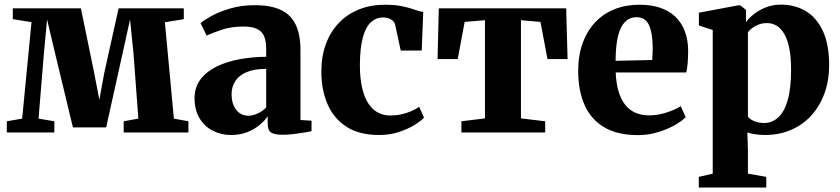

<svg xmlns="http://www.w3.org/2000/svg" viewBox="-20 -574 3642 832"><path d="M9.5 0V-48.5L76 -60L116.5 -478L35.5 -491V-538H330.5L388 -259L410.5 -141.5L432 -259L494 -538H776.5V-491L694.5 -477.5L733.5 -60L796.5 -48.5V0H516V-48.5L579.5 -60L558.5 -343L543.5 -489.5L511.5 -344L440 -22H296L218 -346L184 -489.5L170.5 -345.5L147 -60L215.5 -48.5V0Z M981.5 11Q937.5 11 901.2 -8Q865 -27 844 -62.8Q823 -98.5 823 -148.5Q823 -195.5 848.2 -229.2Q873.5 -263 917 -284.8Q960.5 -306.5 1016.5 -317Q1072.5 -327.5 1133.5 -328V-362.5Q1133.5 -394.5 1125 -415.8Q1116.5 -437 1095 -448Q1073.5 -459 1035.5 -459Q981 -459 939.8 -444.8Q898.5 -430.5 875.5 -420L849 -473.5Q863.5 -486.5 896.5 -504.8Q929.5 -523 977.5 -537.2Q1025.5 -551.5 1084 -551.5Q1154.5 -551.5 1198 -530.5Q1241.5 -509.5 1261.8 -466.2Q1282 -423 1282 -356.5V-54L1330 -51V-5.5Q1319 -3 1297.5 0.5Q1276 4 1251.2 7Q1226.5 10 1204.5 10Q1169 10 1154.5 0.2Q1140 -9.5 1140 -40V-70.5Q1129 -53 1106.8 -34Q1084.5 -15 1053 -2Q1021.5 11 981.5 11ZM1056.5 -72.5Q1075 -72.5 1097 -82.5Q1119 -92.5 1133.5 -108.5V-275.5Q1080 -275.5 1047 -260.8Q1014 -246 998.8 -221.2Q983.5 -196.5 983.5 -166.5Q983.5 -137 992.8 -116Q1002 -95 1018.5 -83.8Q1035 -72.5 1056.5 -72.5Z M1623 11Q1537 11 1481.8 -24.5Q1426.5 -60 1399.5 -122.2Q1372.5 -184.5 1372.5 -264Q1372.5 -329.5 1392 -382.8Q1411.5 -436 1448 -474.2Q1484.5 -512.5 1535.2 -533Q1586 -553.5 1648.5 -553.5Q1693 -553.5 1724 -546.8Q1755 -540 1776.5 -532.2Q1798 -524.5 1814 -522L1807.5 -355H1716.5L1692.5 -466Q1690 -477 1682 -484.2Q1674 -491.5 1663 -495Q1652 -498.5 1640.5 -498.5Q1610.5 -498.5 1588 -478.5Q1565.5 -458.5 1552.8 -413.5Q1540 -368.5 1539.5 -293Q1539.5 -236.5 1548.8 -195.2Q1558 -154 1575.2 -127Q1592.5 -100 1616.8 -86.8Q1641 -73.5 1670 -73.5Q1695.5 -73.5 1718.8 -78.5Q1742 -83.5 1762 -92.2Q1782 -101 1796.5 -111L1817.5 -64.5Q1804.5 -50 1775.8 -32.2Q1747 -14.5 1707.8 -1.8Q1668.5 11 1623 11Z M1979.5 0V-48.5L2081.5 -61V-486.5L1993.5 -479L1963.5 -318H1876L1881.5 -538H2433.5L2439.5 -318H2352.5L2322 -479L2237.5 -486.5V-61L2342.5 -48.5V0Z M2744.5 11.5Q2654 11.5 2596.5 -23.5Q2539 -58.5 2512.2 -121.2Q2485.5 -184 2485.5 -266.5Q2485.5 -334 2504.8 -387Q2524 -440 2559 -477.2Q2594 -514.5 2642.8 -534Q2691.5 -553.5 2750.5 -553.5Q2851.5 -553.5 2905.8 -502.2Q2960 -451 2962 -357.5Q2962 -324 2959.8 -300Q2957.5 -276 2954 -260H2648Q2650 -213.5 2660.2 -178.8Q2670.5 -144 2688.5 -120.8Q2706.5 -97.5 2732.8 -85.8Q2759 -74 2793 -74Q2829.5 -74 2868.5 -86.5Q2907.5 -99 2929.5 -114L2951.5 -66.5Q2936.5 -50.5 2904.8 -32.2Q2873 -14 2831.2 -1.2Q2789.5 11.5 2744.5 11.5ZM2647.5 -310.5 2806.5 -314Q2807 -326 2807.5 -338Q2808 -350 2808.5 -362.5Q2808.5 -427 2793.2 -463.2Q2778 -499.5 2737.5 -499.5Q2718.5 -499.5 2702.5 -490.2Q2686.5 -481 2674 -459.8Q2661.5 -438.5 2654.8 -402Q2648 -365.5 2647.5 -310.5Z M3008 238.5V192.5L3068.5 178.5V-444L3008.5 -463.5V-519L3179.5 -551H3187.5L3213 -531L3212.5 -477.5Q3223.5 -494 3245.5 -511.8Q3267.5 -529.5 3298 -541.8Q3328.5 -554 3363.5 -554Q3424.5 -554 3471.8 -525.8Q3519 -497.5 3546 -439.2Q3573 -381 3573 -291Q3573 -227 3553.5 -171.8Q3534 -116.5 3497.5 -75.5Q3461 -34.5 3409.5 -11.8Q3358 11 3293.5 11Q3272 11 3250.8 7.5Q3229.5 4 3218.5 0L3221 76V178.5L3300.5 192.5V238.5ZM3291 -41Q3325.5 -41 3352 -64.8Q3378.5 -88.5 3393.2 -139.2Q3408 -190 3408 -272Q3408 -327.5 3400 -366Q3392 -404.5 3377.8 -428.2Q3363.5 -452 3344.8 -463Q3326 -474 3304 -474Q3283.5 -474 3267 -467.5Q3250.5 -461 3239 -452Q3227.5 -443 3221 -434.5V-69Q3228.5 -57.5 3248 -49.2Q3267.5 -41 3291 -41Z"/></svg>

Font: Merriweather 60pt ExtraBold
Style: Regular
Weight: 800
Version: Version 2.100